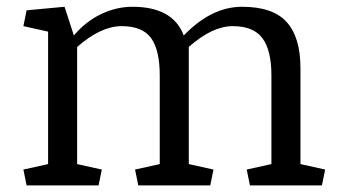

<svg xmlns="http://www.w3.org/2000/svg" viewBox="-20 -561 1033 581"><path d="M213.4 -418.9V-64.5L288.1 -47.9L278.3 0H60.5L50.8 -47.9L125.5 -64.5V-465.3L50.8 -481.9L60.5 -529.8L175.3 -540.5L203.6 -453.6Q238.8 -495.6 285.4 -518.1Q332 -540.5 380.9 -540.5Q503.4 -540.5 536.1 -453.6Q619.6 -540.5 712.4 -540.5Q805.7 -540.5 847.4 -494.4Q889.2 -448.2 889.2 -354.5V-64.5L963.9 -47.9L954.1 0H736.3L726.6 -47.9L801.3 -64.5V-333Q801.3 -408.7 774.2 -445.3Q747.1 -481.9 684.6 -481.9Q622.1 -481.9 551.3 -418.9V-64.5L626 -47.9L616.2 0H398.4L388.7 -47.9L463.4 -64.5V-333Q463.4 -409.2 437.3 -445.6Q411.1 -481.9 348.1 -481.9Q285.2 -481.9 213.4 -418.9Z"/></svg>

Font: NoticiaText-Regular
Style: Regular
Weight: 400
Designer: JM Sole
Foundry: JM Sole
Version: Version 1.003